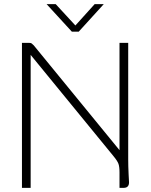

<svg xmlns="http://www.w3.org/2000/svg" viewBox="-20 -907 729 927"><path d="M601 -64Q603 -36 603 -27Q603 0 577 0H557V-74Q557 -102 552 -116Q547 -130 528 -153L128 -642V0H86V-700H121Q129 -700 132.5 -697.5Q136 -695 143 -688L557 -182V-700H599V-137Q599 -106 601 -64ZM205 -887H249L344 -784L437 -887H481L360 -754H327Z"/></svg>

Font: Krub ExtraLight
Style: Regular
Weight: 275
Designer: Ekaluck Peanpanawate
Foundry: Cadson Demak Co.,Ltd.
Version: Version 1.000; ttfautohint (v1.6)